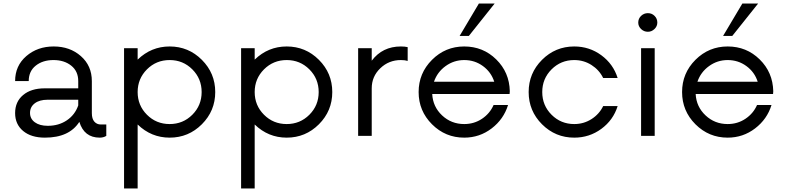

<svg xmlns="http://www.w3.org/2000/svg" viewBox="-20 -775 4481 1095"><path d="M555 -65H586.2V0Q570 10 548.8 10Q460 10 432.5 -80Q375 10 236.2 10Q157.5 10 111.9 -28.1Q66.2 -66.2 66.2 -130Q66.2 -195 111.9 -233.1Q157.5 -271.2 235 -271.2H426.2V-312.5Q426.2 -368.8 386.2 -400.6Q346.2 -432.5 285 -432.5Q223.8 -432.5 183.8 -400.6Q143.8 -368.8 143.8 -312.5H66.2Q66.2 -400 130 -455Q193.8 -510 286.2 -510Q378.8 -510 441.2 -455Q503.8 -400 503.8 -312.5V-130Q503.8 -97.5 518.1 -81.2Q532.5 -65 555 -65ZM252.5 -57.5Q315 -57.5 361.2 -88.8Q407.5 -120 426.2 -173.8V-206.2H251.2Q205 -206.2 178.1 -185.6Q151.2 -165 151.2 -131.2Q151.2 -97.5 178.8 -77.5Q206.2 -57.5 252.5 -57.5Z M947.5 -510Q1055 -510 1131.2 -433.8Q1207.5 -357.5 1207.5 -250Q1207.5 -142.5 1131.2 -66.2Q1055 10 947.5 10Q842.5 10 765 -65V300H687.5V-500H765V-435Q842.5 -510 947.5 -510ZM818.1 -120.6Q871.2 -67.5 947.5 -67.5Q1023.8 -67.5 1076.9 -120.6Q1130 -173.8 1130 -250Q1130 -326.2 1076.9 -379.4Q1023.8 -432.5 947.5 -432.5Q871.2 -432.5 818.1 -379.4Q765 -326.2 765 -250Q765 -173.8 818.1 -120.6Z M1615 -510Q1722.5 -510 1798.8 -433.8Q1875 -357.5 1875 -250Q1875 -142.5 1798.8 -66.2Q1722.5 10 1615 10Q1510 10 1432.5 -65V300H1355V-500H1432.5V-435Q1510 -510 1615 -510ZM1485.6 -120.6Q1538.8 -67.5 1615 -67.5Q1691.2 -67.5 1744.4 -120.6Q1797.5 -173.8 1797.5 -250Q1797.5 -326.2 1744.4 -379.4Q1691.2 -432.5 1615 -432.5Q1538.8 -432.5 1485.6 -379.4Q1432.5 -326.2 1432.5 -250Q1432.5 -173.8 1485.6 -120.6Z M2266.2 -510Q2288.8 -510 2305 -506.2V-427.5Q2290 -432.5 2266.2 -432.5Q2197.5 -432.5 2148.8 -385.6Q2100 -338.8 2100 -271.2V0H2022.5V-500H2100V-428.8Q2161.2 -510 2266.2 -510Z M2801.2 -755 2653.8 -570H2601.2L2711.2 -755ZM2887.5 -255 2886.2 -238.8H2445Q2448.8 -166.2 2501.2 -116.9Q2553.8 -67.5 2627.5 -67.5Q2683.8 -67.5 2728.8 -97.5Q2773.8 -127.5 2795 -176.2H2877.5Q2852.5 -95 2783.8 -42.5Q2715 10 2627.5 10Q2520 10 2443.8 -66.2Q2367.5 -142.5 2367.5 -250Q2367.5 -357.5 2443.8 -433.8Q2520 -510 2627.5 -510Q2735 -510 2810 -436.2Q2885 -362.5 2887.5 -255ZM2627.5 -432.5Q2568.8 -432.5 2521.2 -398.1Q2473.8 -363.8 2455 -308.8H2798.8Q2781.2 -363.8 2734.4 -398.1Q2687.5 -432.5 2627.5 -432.5Z M3255 10Q3147.5 10 3071.2 -66.2Q2995 -142.5 2995 -250Q2995 -357.5 3071.2 -433.8Q3147.5 -510 3255 -510Q3341.2 -510 3409.4 -460Q3477.5 -410 3502.5 -330H3420Q3397.5 -376.2 3353.1 -404.4Q3308.8 -432.5 3255 -432.5Q3178.8 -432.5 3125.6 -379.4Q3072.5 -326.2 3072.5 -250Q3072.5 -173.8 3125.6 -120.6Q3178.8 -67.5 3255 -67.5Q3308.8 -67.5 3353.1 -95.6Q3397.5 -123.8 3420 -170H3502.5Q3477.5 -90 3409.4 -40Q3341.2 10 3255 10Z M3675 -593.8Q3652.5 -593.8 3636.2 -609.4Q3620 -625 3620 -646.2Q3620 -668.8 3636.2 -684.4Q3652.5 -700 3675 -700Q3697.5 -700 3713.1 -684.4Q3728.8 -668.8 3728.8 -646.2Q3728.8 -625 3712.5 -609.4Q3696.2 -593.8 3675 -593.8ZM3636.2 0V-500H3713.8V0Z M4303.8 -755 4156.2 -570H4103.8L4213.8 -755ZM4390 -255 4388.8 -238.8H3947.5Q3951.2 -166.2 4003.8 -116.9Q4056.2 -67.5 4130 -67.5Q4186.2 -67.5 4231.2 -97.5Q4276.2 -127.5 4297.5 -176.2H4380Q4355 -95 4286.2 -42.5Q4217.5 10 4130 10Q4022.5 10 3946.2 -66.2Q3870 -142.5 3870 -250Q3870 -357.5 3946.2 -433.8Q4022.5 -510 4130 -510Q4237.5 -510 4312.5 -436.2Q4387.5 -362.5 4390 -255ZM4130 -432.5Q4071.2 -432.5 4023.8 -398.1Q3976.2 -363.8 3957.5 -308.8H4301.2Q4283.8 -363.8 4236.9 -398.1Q4190 -432.5 4130 -432.5Z"/></svg>

Font: Now Alt
Style: Regular
Weight: 400
Designer: Alfredo Marco Pradil
Foundry: Alfredo Marco Pradil
Version: Version 1.002;PS 001.002;hotconv 1.0.88;makeotf.lib2.5.64775